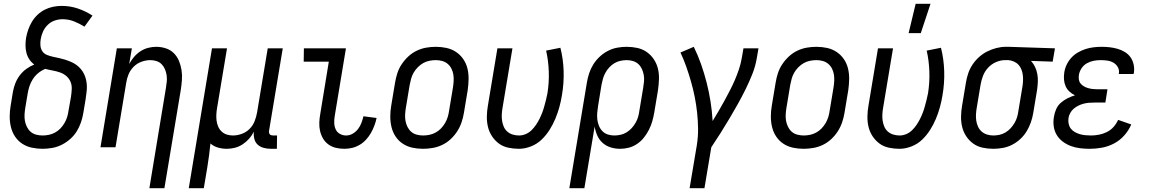

<svg xmlns="http://www.w3.org/2000/svg" viewBox="-20 -774 6040 1009"><path d="M204 8Q175 8 147 2Q119 -4 96.5 -19Q74 -34 59 -56.5Q44 -79 37.5 -106Q31 -133 31 -161.5Q31 -190 36 -219L48 -292Q52 -314 60.5 -336Q69 -358 83.5 -377.5Q98 -397 118 -411.5Q138 -426 160 -435Q145 -446 134.5 -461.5Q124 -477 119 -496Q114 -515 114 -535Q114 -555 117 -575Q121 -597 128.5 -618.5Q136 -640 148 -660Q160 -680 177.5 -696.5Q195 -713 216 -723.5Q237 -734 259.5 -738.5Q282 -743 304 -743Q349 -743 390 -729Q431 -715 466 -692L424 -634Q398 -650 369.5 -661.5Q341 -673 308 -673Q288 -673 267.5 -666Q247 -659 231 -643.5Q215 -628 206 -608Q197 -588 194 -568Q191 -551 192.5 -534Q194 -517 203 -504Q212 -491 227.5 -485Q243 -479 259.5 -475.5Q276 -472 292 -468.5Q308 -465 323.5 -460Q339 -455 354 -448.5Q369 -442 382 -432.5Q395 -423 405 -411Q415 -399 422 -384.5Q429 -370 432.5 -354Q436 -338 436.5 -321.5Q437 -305 434.5 -287.5Q432 -270 430 -253L418 -181Q414 -156 405.5 -131Q397 -106 383 -83.5Q369 -61 348.5 -43Q328 -25 304 -13Q280 -1 254 3.5Q228 8 204 8ZM204 -62Q220 -62 237 -65.5Q254 -69 269.5 -77.5Q285 -86 297.5 -99Q310 -112 319 -127.5Q328 -143 333 -159.5Q338 -176 340 -192L353 -265Q356 -285 357 -306Q358 -327 350.5 -344.5Q343 -362 328.5 -374.5Q314 -387 295 -393.5Q276 -400 256.5 -403.5Q237 -407 218 -412Q198 -404 181 -390Q164 -376 152.5 -358Q141 -340 134.5 -320Q128 -300 125 -280L113 -208Q110 -190 109 -172.5Q108 -155 111 -138.5Q114 -122 121.5 -107Q129 -92 141 -81.5Q153 -71 169.5 -66.5Q186 -62 204 -62Z M765 215 852 -312Q855 -329 856.5 -346Q858 -363 855.5 -379.5Q853 -396 846.5 -411Q840 -426 829 -437Q818 -448 802.5 -453Q787 -458 770 -458Q747 -458 723.5 -449.5Q700 -441 682.5 -423.5Q665 -406 655.5 -383Q646 -360 643 -337L587 0H508L594 -520H673L659 -438Q670 -458 684.5 -475Q699 -492 718 -504.5Q737 -517 758.5 -522.5Q780 -528 801 -528Q827 -528 851.5 -520Q876 -512 893.5 -494.5Q911 -477 920.5 -454Q930 -431 934 -405.5Q938 -380 936 -353.5Q934 -327 930 -301L844 215Z M972 215 1094 -520H1173L1121 -208Q1118 -191 1117 -174Q1116 -157 1118 -140.5Q1120 -124 1126.5 -109Q1133 -94 1144.5 -83Q1156 -72 1171.5 -67Q1187 -62 1204 -62Q1227 -62 1250.5 -70.5Q1274 -79 1291.5 -96.5Q1309 -114 1318 -137Q1327 -160 1331 -183L1387 -520H1466L1394 -87Q1393 -82 1394 -77Q1395 -72 1397.5 -68.5Q1400 -65 1405 -63.5Q1410 -62 1415 -62H1436L1435 8H1403Q1384 8 1365.5 3Q1347 -2 1334 -14Q1321 -26 1316.5 -44.5Q1312 -63 1314 -82Q1304 -62 1289 -45Q1274 -28 1255 -15.5Q1236 -3 1214.5 2.5Q1193 8 1172 8Q1148 8 1125.5 1.5Q1103 -5 1086 -20Q1083 12 1078.5 44Q1074 76 1069 108L1051 215Z M1790 8Q1767 8 1745.5 3Q1724 -2 1706.5 -14.5Q1689 -27 1678 -45.5Q1667 -64 1662 -85.5Q1657 -107 1658 -130Q1659 -153 1663 -175L1708 -450H1576L1577 -520H1798L1739 -164Q1736 -146 1736.5 -128Q1737 -110 1744 -94.5Q1751 -79 1766 -70.5Q1781 -62 1799 -62Q1817 -62 1833.5 -71.5Q1850 -81 1861.5 -96Q1873 -111 1879.5 -128.5Q1886 -146 1890 -163L1959 -154Q1955 -134 1947.5 -114Q1940 -94 1929.5 -75.5Q1919 -57 1904 -40.5Q1889 -24 1870.5 -13Q1852 -2 1831.5 3Q1811 8 1790 8Z M2203 8Q2174 8 2146.5 2Q2119 -4 2096.5 -19Q2074 -34 2059 -56.5Q2044 -79 2037.5 -106Q2031 -133 2031 -161.5Q2031 -190 2036 -219L2056 -339Q2060 -364 2068 -389Q2076 -414 2091 -436.5Q2106 -459 2126 -477.5Q2146 -496 2170 -507.5Q2194 -519 2219.5 -523.5Q2245 -528 2270 -528Q2299 -528 2326.5 -522Q2354 -516 2376.5 -501Q2399 -486 2414.5 -463.5Q2430 -441 2436.5 -414Q2443 -387 2442.5 -358.5Q2442 -330 2438 -301L2418 -181Q2414 -156 2405.5 -131Q2397 -106 2382.5 -83.5Q2368 -61 2348 -42.5Q2328 -24 2304 -12.5Q2280 -1 2254 3.5Q2228 8 2203 8ZM2204 -62Q2220 -62 2237 -65.5Q2254 -69 2269.5 -77.5Q2285 -86 2297.5 -99Q2310 -112 2319 -127.5Q2328 -143 2333 -159.5Q2338 -176 2340 -192L2360 -312Q2363 -330 2364 -347.5Q2365 -365 2362.5 -381.5Q2360 -398 2352.5 -413Q2345 -428 2332.5 -438.5Q2320 -449 2304 -453.5Q2288 -458 2270 -458Q2254 -458 2236.5 -454.5Q2219 -451 2204 -442.5Q2189 -434 2176 -421Q2163 -408 2154 -392.5Q2145 -377 2140.5 -360.5Q2136 -344 2133 -328L2113 -208Q2110 -190 2109 -172.5Q2108 -155 2111 -138.5Q2114 -122 2121.5 -107Q2129 -92 2141 -81.5Q2153 -71 2169.5 -66.5Q2186 -62 2204 -62Z M2707 8Q2678 8 2650.5 2Q2623 -4 2602 -19.5Q2581 -35 2566 -57.5Q2551 -80 2544.5 -106.5Q2538 -133 2538.5 -162Q2539 -191 2544 -219L2594 -520H2673L2621 -208Q2618 -191 2617 -173.5Q2616 -156 2618.5 -139.5Q2621 -123 2627.5 -108Q2634 -93 2646 -82.5Q2658 -72 2674 -67Q2690 -62 2708 -62Q2725 -62 2742 -69Q2759 -76 2772.5 -89Q2786 -102 2796.5 -117.5Q2807 -133 2815 -149Q2823 -165 2829.5 -182Q2836 -199 2840.5 -216Q2845 -233 2849.5 -250Q2854 -267 2857 -284Q2866 -341 2864 -398Q2862 -455 2850 -508L2925 -523Q2940 -464 2942 -400.5Q2944 -337 2933 -273Q2928 -242 2919.5 -211Q2911 -180 2898.5 -150Q2886 -120 2868 -91.5Q2850 -63 2826 -40Q2802 -17 2770 -4.5Q2738 8 2707 8Z M3051 215H2972L3064 -339Q3068 -364 3076 -388.5Q3084 -413 3098 -435.5Q3112 -458 3132 -476.5Q3152 -495 3175.5 -507Q3199 -519 3224 -523.5Q3249 -528 3273 -528Q3302 -528 3329.5 -522Q3357 -516 3379 -500.5Q3401 -485 3416 -462.5Q3431 -440 3437.5 -413.5Q3444 -387 3443 -358Q3442 -329 3438 -301L3418 -181Q3414 -158 3407.5 -135.5Q3401 -113 3390 -91.5Q3379 -70 3364 -51Q3349 -32 3328.5 -18Q3308 -4 3285 2Q3262 8 3239 8Q3213 8 3189 0.5Q3165 -7 3147 -23Q3129 -39 3119 -61.5Q3109 -84 3105 -109ZM3208 -62Q3224 -62 3240.5 -65.5Q3257 -69 3272 -78Q3287 -87 3299 -100Q3311 -113 3320 -128.5Q3329 -144 3333.5 -160Q3338 -176 3340 -192L3360 -312Q3363 -329 3364.5 -346.5Q3366 -364 3363 -380.5Q3360 -397 3353 -412Q3346 -427 3334.5 -437.5Q3323 -448 3307 -453Q3291 -458 3274 -458Q3258 -458 3241 -454.5Q3224 -451 3209 -442Q3194 -433 3182 -420Q3170 -407 3161.5 -391.5Q3153 -376 3148.5 -360Q3144 -344 3141 -328L3123 -217Q3120 -199 3118.5 -181Q3117 -163 3119 -146Q3121 -129 3127.5 -113Q3134 -97 3145.5 -85Q3157 -73 3173.5 -67.5Q3190 -62 3208 -62Z M3604 215 3642 -11Q3649 -55 3648.5 -97.5Q3648 -140 3643.5 -182Q3639 -224 3631 -264.5Q3623 -305 3611.5 -345Q3600 -385 3586.5 -423.5Q3573 -462 3556 -498L3626 -528Q3648 -483 3664.5 -436Q3681 -389 3693.5 -340Q3706 -291 3714 -240.5Q3722 -190 3725 -138Q3741 -164 3756.5 -190.5Q3772 -217 3787 -244.5Q3802 -272 3816 -299Q3830 -326 3842 -354Q3854 -382 3863.5 -410.5Q3873 -439 3878 -468L3887 -520H3966L3957 -468Q3950 -426 3934 -385.5Q3918 -345 3898.5 -305.5Q3879 -266 3857.5 -227.5Q3836 -189 3813 -150.5Q3790 -112 3766.5 -74.5Q3743 -37 3718 0L3682 215Z M4203 8Q4174 8 4146.5 2Q4119 -4 4096.5 -19Q4074 -34 4059 -56.5Q4044 -79 4037.5 -106Q4031 -133 4031 -161.5Q4031 -190 4036 -219L4056 -339Q4060 -364 4068 -389Q4076 -414 4091 -436.5Q4106 -459 4126 -477.5Q4146 -496 4170 -507.5Q4194 -519 4219.5 -523.5Q4245 -528 4270 -528Q4299 -528 4326.5 -522Q4354 -516 4376.5 -501Q4399 -486 4414.5 -463.5Q4430 -441 4436.5 -414Q4443 -387 4442.5 -358.5Q4442 -330 4438 -301L4418 -181Q4414 -156 4405.5 -131Q4397 -106 4382.5 -83.5Q4368 -61 4348 -42.5Q4328 -24 4304 -12.5Q4280 -1 4254 3.5Q4228 8 4203 8ZM4204 -62Q4220 -62 4237 -65.5Q4254 -69 4269.5 -77.5Q4285 -86 4297.5 -99Q4310 -112 4319 -127.5Q4328 -143 4333 -159.5Q4338 -176 4340 -192L4360 -312Q4363 -330 4364 -347.5Q4365 -365 4362.5 -381.5Q4360 -398 4352.5 -413Q4345 -428 4332.5 -438.5Q4320 -449 4304 -453.5Q4288 -458 4270 -458Q4254 -458 4236.5 -454.5Q4219 -451 4204 -442.5Q4189 -434 4176 -421Q4163 -408 4154 -392.5Q4145 -377 4140.5 -360.5Q4136 -344 4133 -328L4113 -208Q4110 -190 4109 -172.5Q4108 -155 4111 -138.5Q4114 -122 4121.5 -107Q4129 -92 4141 -81.5Q4153 -71 4169.5 -66.5Q4186 -62 4204 -62Z M4707 8Q4678 8 4650.5 2Q4623 -4 4602 -19.5Q4581 -35 4566 -57.5Q4551 -80 4544.5 -106.5Q4538 -133 4538.5 -162Q4539 -191 4544 -219L4594 -520H4673L4621 -208Q4618 -191 4617 -173.5Q4616 -156 4618.5 -139.5Q4621 -123 4627.5 -108Q4634 -93 4646 -82.5Q4658 -72 4674 -67Q4690 -62 4708 -62Q4725 -62 4742 -69Q4759 -76 4772.5 -89Q4786 -102 4796.5 -117.5Q4807 -133 4815 -149Q4823 -165 4829.5 -182Q4836 -199 4840.5 -216Q4845 -233 4849.5 -250Q4854 -267 4857 -284Q4866 -341 4864 -398Q4862 -455 4850 -508L4925 -523Q4940 -464 4942 -400.5Q4944 -337 4933 -273Q4928 -242 4919.5 -211Q4911 -180 4898.5 -150Q4886 -120 4868 -91.5Q4850 -63 4826 -40Q4802 -17 4770 -4.5Q4738 8 4707 8ZM4755 -600 4792 -754H4870L4819 -600Z M5200 8Q5171 8 5143.5 2Q5116 -4 5094.5 -19.5Q5073 -35 5058 -57.5Q5043 -80 5036.5 -106.5Q5030 -133 5030.5 -162Q5031 -191 5036 -219L5056 -339Q5060 -364 5068 -388Q5076 -412 5090.5 -434Q5105 -456 5125 -474Q5145 -492 5168 -503.5Q5191 -515 5216 -521.5Q5241 -528 5265 -528H5281L5524 -520L5512 -450L5398 -454Q5411 -440 5419.5 -422Q5428 -404 5431.5 -384Q5435 -364 5434 -343Q5433 -322 5430 -301L5410 -181Q5406 -156 5397.5 -131.5Q5389 -107 5375.5 -84.5Q5362 -62 5342 -43.5Q5322 -25 5298.5 -13Q5275 -1 5249.5 3.5Q5224 8 5200 8ZM5200 -62Q5216 -62 5232.5 -65.5Q5249 -69 5264 -78Q5279 -87 5291 -100Q5303 -113 5312 -128.5Q5321 -144 5325.5 -160Q5330 -176 5332 -192L5352 -312Q5355 -328 5356 -344.5Q5357 -361 5355.5 -376.5Q5354 -392 5348.5 -407Q5343 -422 5333 -433Q5323 -444 5308.5 -450.5Q5294 -457 5279 -458H5262Q5238 -458 5214 -447.5Q5190 -437 5172.5 -418Q5155 -399 5146 -375.5Q5137 -352 5133 -328L5113 -208Q5110 -191 5109 -173.5Q5108 -156 5110.5 -139.5Q5113 -123 5120 -108Q5127 -93 5139 -82.5Q5151 -72 5167 -67Q5183 -62 5200 -62Z M5707 8Q5681 8 5656 5Q5631 2 5608 -6.5Q5585 -15 5565.5 -29.5Q5546 -44 5533.5 -64.5Q5521 -85 5517.5 -110.5Q5514 -136 5519 -162Q5522 -181 5530.5 -200.5Q5539 -220 5555 -234Q5571 -248 5590 -257.5Q5609 -267 5629 -273Q5613 -281 5600 -293Q5587 -305 5580 -321Q5573 -337 5571.5 -355.5Q5570 -374 5573 -393Q5576 -414 5585.5 -434Q5595 -454 5610 -470.5Q5625 -487 5645 -498.5Q5665 -510 5685.5 -516.5Q5706 -523 5727.5 -525.5Q5749 -528 5770 -528Q5792 -528 5813 -525.5Q5834 -523 5854.5 -517Q5875 -511 5892.5 -500Q5910 -489 5921.5 -472.5Q5933 -456 5937.5 -435Q5942 -414 5939 -392L5937 -385H5859L5860 -388Q5863 -406 5854.5 -421Q5846 -436 5831.5 -444.5Q5817 -453 5799.5 -455.5Q5782 -458 5764 -458Q5746 -458 5727.5 -454.5Q5709 -451 5692 -441.5Q5675 -432 5664 -415.5Q5653 -399 5650 -381Q5648 -369 5649.5 -357Q5651 -345 5658 -336Q5665 -327 5675 -321Q5685 -315 5696.5 -311.5Q5708 -308 5720 -306.5Q5732 -305 5744 -305H5800L5789 -235H5733Q5719 -235 5704.5 -234Q5690 -233 5676 -229.5Q5662 -226 5648.5 -219.5Q5635 -213 5623.5 -203.5Q5612 -194 5604.5 -180.5Q5597 -167 5595 -153Q5593 -138 5596 -123.5Q5599 -109 5607.5 -98Q5616 -87 5628.5 -80Q5641 -73 5654.5 -69Q5668 -65 5683 -63.5Q5698 -62 5713 -62Q5734 -62 5755 -66Q5776 -70 5796.5 -80Q5817 -90 5832 -107Q5847 -124 5856 -144L5925 -120Q5912 -89 5888.5 -62.5Q5865 -36 5834.5 -20Q5804 -4 5771.5 2Q5739 8 5707 8Z"/></svg>

Font: Iosevka
Style: Italic
Weight: 400
Italic angle: -9°
Monospace: yes
Designer: Belleve Invis
Foundry: Belleve Invis
Version: Version 32.5.0; ttfautohint (v1.8.4)